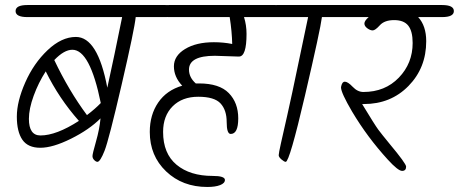

<svg xmlns="http://www.w3.org/2000/svg" viewBox="-20 -656 1826 764"><path d="M89 -636H638Q685 -636 685 -612Q685 -588 638 -588H520Q515 -539 464 -319Q413 -99 396 -56Q379 -13 368 -12Q362 -12 355 -19Q348 -26 348 -35Q348 -44 362 -93Q376 -142 380 -185Q335 -140 262.5 -104Q190 -68 140.5 -68Q91 -68 69 -100Q47 -132 47 -192Q47 -252 80.5 -328Q114 -404 169.5 -456.5Q225 -509 282 -509Q369 -509 407 -307Q417 -352 436 -442Q465 -583 466 -588H89Q42 -588 42 -612Q42 -636 89 -636ZM95 -183Q95 -117 141 -117Q204 -117 294 -175Q215 -264 162 -372Q133 -327 114 -275Q95 -223 95 -183ZM268 -458Q235 -458 196 -417Q254 -295 326 -198Q359 -223 381 -246Q338 -458 268 -458Z M927 -431 835 -434Q732 -434 732 -379Q732 -348 759 -324H772Q853 -324 890.5 -285.5Q928 -247 928 -185Q928 -123 898 -123Q882 -123 882 -170.5Q882 -218 857.5 -244.5Q833 -271 769 -271Q705 -271 667 -233Q629 -195 629 -131Q629 -45 682.5 -0.5Q736 44 826 44Q875 44 875 60Q875 73 856 80.5Q837 88 805 88Q706 88 641 26Q576 -36 576 -131Q576 -199 609.5 -248Q643 -297 705 -315Q672 -350 672 -392Q672 -434 716.5 -461Q761 -488 831 -488Q869 -488 904 -481Q903 -530 894 -588H653Q606 -588 606 -612Q606 -636 653 -636H1075Q1122 -636 1122 -612Q1122 -588 1075 -588H951Q961 -556 961 -521Q961 -431 931 -431Z M1082 -636H1379Q1426 -636 1426 -612Q1426 -588 1379 -588H1261Q1255 -539 1193.5 -275.5Q1132 -12 1117 -12Q1111 -12 1100 -21.5Q1089 -31 1089 -38.5Q1089 -46 1098 -86.5Q1107 -127 1123 -197Q1139 -267 1172 -426Q1205 -585 1206 -588H1082Q1035 -588 1035 -612Q1035 -636 1082 -636Z M1367 -636H1739Q1786 -636 1786 -612Q1786 -588 1739 -588H1644Q1676 -553 1676 -492Q1676 -386 1605.5 -314Q1535 -242 1428 -242H1421Q1472 -158 1485 -140.5Q1498 -123 1530 -84Q1596 -5 1596 7Q1596 24 1580 24Q1564 24 1523 -21Q1482 -66 1447 -113Q1412 -160 1381 -212Q1337 -287 1337 -308V-309Q1337 -312 1338 -314Q1342 -331 1352 -331Q1364 -331 1383.5 -310.5Q1403 -290 1426 -290Q1512 -290 1567 -347Q1622 -404 1622 -485Q1622 -532 1604.5 -554Q1587 -576 1548.5 -576Q1510 -576 1491.5 -555.5Q1473 -535 1463 -535Q1453 -535 1441.5 -543.5Q1430 -552 1430 -562.5Q1430 -573 1447 -588H1367Q1320 -588 1320 -612Q1320 -636 1367 -636Z"/></svg>

Font: Kalam Light
Style: Regular
Weight: 300
Version: Version 2.001;PS 1.0;hotconv 1.0.79;makeotf.lib2.5.61930; tt